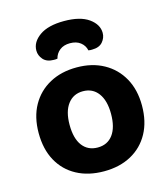

<svg xmlns="http://www.w3.org/2000/svg" viewBox="-110 -810 798 911"><g transform="rotate(-15 289.0 -354.0)"><path d="M542.8 -240.1Q542.8 -161.6 511.5 -104.3Q480.2 -47.1 423.2 -15.9Q366.2 15.3 289.2 15.3Q212.5 15.3 155.3 -15.5Q98.2 -46.2 66.7 -103.5Q35.3 -160.8 35.3 -240.1Q35.3 -318.5 67.2 -375.5Q99.2 -432.5 156.4 -463.6Q213.6 -494.8 289.4 -494.8Q365.3 -494.8 422.2 -463.3Q479.2 -431.8 511 -374.6Q542.8 -317.4 542.8 -240.1ZM289 -377.8Q241.9 -377.8 214.6 -341.7Q187.2 -305.6 187.2 -240.1Q187.2 -172.8 214.1 -137.2Q241 -101.6 289.2 -101.6Q337.4 -101.6 364.1 -137.7Q390.8 -173.8 390.8 -240.1Q390.8 -304.9 363.8 -341.4Q336.8 -377.8 289 -377.8ZM288.9 -613.8Q257.9 -613.8 238.3 -598.3Q218.7 -582.8 212.9 -558.4Q208.2 -557.4 204.2 -557.3Q200.2 -557.2 195.2 -557.2Q160.9 -557.2 143.4 -576.9Q126 -596.7 126 -621Q126 -662.9 168.2 -692.8Q210.5 -722.7 288.9 -722.7Q367.8 -722.7 409.9 -692.7Q451.9 -662.6 451.9 -621Q451.9 -596.7 434.9 -576.9Q417.9 -557.2 382.7 -557.2Q378.4 -557.2 373.9 -557.3Q369.4 -557.4 364.9 -558.4Q359.9 -582.8 340 -598.3Q320.2 -613.8 288.9 -613.8Z"/></g></svg>

Font: Baloo Paaji 2
Style: Regular
Weight: 400
Designer: Shuchita Grover, Noopur Datye and Ek Type
Foundry: Ek Type
Version: Version 1.700